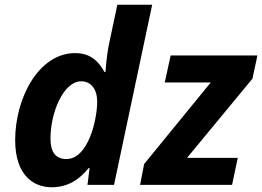

<svg xmlns="http://www.w3.org/2000/svg" viewBox="-20 -780 1106 810"><path d="M198 10C267 10 315 -23 354 -71H358L349 0H461L622 -760H475L438 -585C430 -545 425 -481 425 -476H421C396 -521 362 -556 297 -556C143 -556 44 -366 44 -189C44 -43 119 10 198 10ZM959 0 983 -114H769L1045 -448L1066 -546H700L675 -432H869L588 -88L571 0ZM193 -195C193 -310 250 -437 322 -437C365 -437 390 -403 390 -351C390 -275 352 -109 260 -109C215 -109 193 -138 193 -195Z"/></svg>

Font: BC Sans
Style: Bold Italic
Weight: 700
Italic angle: -12°
Designer: Monotype Design Team
Province of B.C.
Foundry: Monotype Imaging Inc.
Version: Version 2.000;GOOG;noto-source:20170915:90ef993387c0